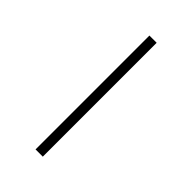

<svg xmlns="http://www.w3.org/2000/svg" viewBox="-231 -746 899 899"><g transform="rotate(45 219.0 -296.0)"><path d="M195 -673H243V81H195Z"/></g></svg>

Font: Noto Serif Hebrew ExtraCondensed Medium
Style: Regular
Weight: 500
Width: 2
Designer: Monotype Design Team
Foundry: Monotype Imaging Inc.
Version: Version 2.004; ttfautohint (v1.8.4.7-5d5b)